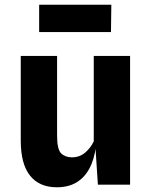

<svg xmlns="http://www.w3.org/2000/svg" viewBox="-20 -783 640 814"><path d="M221 11Q147 11 107.5 -38.2Q68 -87.5 68 -187V-546H222V-209Q222 -149.5 239.2 -132.8Q256.5 -116 285 -116Q317.5 -116 341 -136Q364.5 -156 377.5 -184V-546H531.5V0H395L381.5 -206L387 -164.5Q380 -107.5 358.8 -68.2Q337.5 -29 303.2 -9Q269 11 221 11ZM146 -647V-763H452L450.5 -647Z"/></svg>

Font: Spline Sans Mono
Style: Regular
Weight: 400
Monospace: yes
Designer: Eben Sorkin, Mirko Velimirovic
Foundry: Sorkin Type
Version: Version 1.004